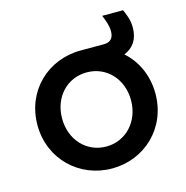

<svg xmlns="http://www.w3.org/2000/svg" viewBox="-103 -779 859 888"><g transform="rotate(-15 326.5 -335.0)"><path d="M327 12C482 12 609 -106 609 -271C609 -358 574 -433 517 -483C560 -500 587 -536 587 -594C587 -629 576 -655 564 -682H464C475 -656 485 -629 485 -604C485 -557 455 -553 436 -553H327C168 -553 44 -434 44 -271C44 -108 170 12 327 12ZM162 -271C162 -373 232 -448 327 -448C421 -448 492 -373 492 -271C492 -169 421 -93 327 -93C232 -93 162 -169 162 -271Z"/></g></svg>

Font: Mluvka SemiBold
Style: Regular
Weight: 600
Designer: Modified by Jiří Krblich, Original typeface by Gumpita Rahayu
Foundry: Gumpita Rahayu & Jiří Krblich
Version: Version 2.000;Glyphs 3.1.1 (3134)